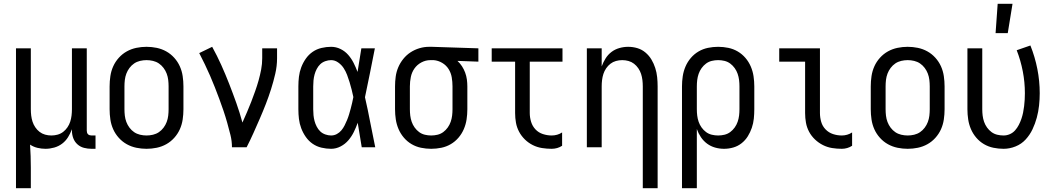

<svg xmlns="http://www.w3.org/2000/svg" viewBox="-20 -774 5540 1009"><path d="M64 215V-520H142V-200Q142 -183 144 -166.5Q146 -150 151 -134.5Q156 -119 165.5 -105Q175 -91 188 -81Q201 -71 217 -66.5Q233 -62 250 -62Q267 -62 283 -66.5Q299 -71 312 -81Q325 -91 334.5 -105Q344 -119 349 -134.5Q354 -150 356 -166.5Q358 -183 358 -200V-520H436V-87Q436 -82 437.5 -77Q439 -72 442.5 -68.5Q446 -65 451 -63.5Q456 -62 461 -62H482V8H461Q441 8 421.5 3Q402 -2 387 -15.5Q372 -29 365 -48Q358 -67 358 -87V-95Q350 -73 337.5 -53Q325 -33 306.5 -19Q288 -5 265 1.5Q242 8 219 8Q198 8 177 3Q156 -2 138 -14Q140 16 141 46.5Q142 77 142 107V215Z M750 8Q723 8 696.5 2.5Q670 -3 646.5 -16Q623 -29 604.5 -49.5Q586 -70 575 -94.5Q564 -119 560 -146Q556 -173 556 -200V-320Q556 -347 560 -374Q564 -401 575 -425.5Q586 -450 604.5 -470.5Q623 -491 646.5 -504Q670 -517 696.5 -522.5Q723 -528 750 -528Q777 -528 803.5 -522.5Q830 -517 853.5 -504Q877 -491 895.5 -470.5Q914 -450 925 -425.5Q936 -401 940 -374Q944 -347 944 -320V-200Q944 -173 940 -146Q936 -119 925 -94.5Q914 -70 895.5 -49.5Q877 -29 853.5 -16Q830 -3 803.5 2.5Q777 8 750 8ZM750 -62Q767 -62 784 -66Q801 -70 815 -79.5Q829 -89 839.5 -103Q850 -117 856 -133Q862 -149 864 -166Q866 -183 866 -200V-320Q866 -337 864 -354Q862 -371 856 -387Q850 -403 839.5 -417Q829 -431 815 -440.5Q801 -450 784 -454Q767 -458 750 -458Q733 -458 716 -454Q699 -450 685 -440.5Q671 -431 660.5 -417Q650 -403 644 -387Q638 -371 636 -354Q634 -337 634 -320V-200Q634 -183 636 -166Q638 -149 644 -133Q650 -117 660.5 -103Q671 -89 685 -79.5Q699 -70 716 -66Q733 -62 750 -62Z M1199 0Q1199 -33 1191 -65Q1183 -97 1174 -129Q1165 -161 1154.5 -192Q1144 -223 1132.5 -254Q1121 -285 1109 -315.5Q1097 -346 1084 -376Q1071 -406 1056.5 -436Q1042 -466 1027 -495L1095 -528Q1121 -481 1143 -432Q1165 -383 1184.5 -333Q1204 -283 1222 -232.5Q1240 -182 1254 -130Q1266 -157 1278 -184.5Q1290 -212 1300.5 -239.5Q1311 -267 1321 -295Q1331 -323 1339 -351.5Q1347 -380 1352.5 -409Q1358 -438 1358 -468V-520H1436V-468Q1436 -427 1426.5 -386Q1417 -345 1404.5 -305.5Q1392 -266 1377 -227.5Q1362 -189 1345.5 -151Q1329 -113 1312 -75Q1295 -37 1276 0Z M1720 8Q1695 8 1669.5 2Q1644 -4 1623 -18.5Q1602 -33 1587 -54.5Q1572 -76 1563 -100Q1554 -124 1551 -149Q1548 -174 1548 -200V-320Q1548 -346 1551 -371Q1554 -396 1563 -420Q1572 -444 1587 -465.5Q1602 -487 1623 -501.5Q1644 -516 1669.5 -522Q1695 -528 1720 -528Q1746 -528 1769.5 -516.5Q1793 -505 1810 -485.5Q1827 -466 1838.5 -443Q1850 -420 1859 -396Q1864 -427 1869 -458Q1874 -489 1879 -520H1950Q1937 -456 1924.5 -391.5Q1912 -327 1898 -263Q1913 -198 1925.5 -132Q1938 -66 1952 0H1881Q1876 -32 1870.5 -64Q1865 -96 1860 -128V-129Q1851 -104 1839.5 -80.5Q1828 -57 1811 -37Q1794 -17 1770 -4.5Q1746 8 1720 8ZM1720 -62Q1736 -62 1750 -69.5Q1764 -77 1774 -89Q1784 -101 1791 -115Q1798 -129 1804 -143.5Q1810 -158 1814.5 -173Q1819 -188 1823 -203Q1827 -218 1830.5 -233Q1834 -248 1837 -264Q1833 -283 1828 -303Q1823 -323 1817 -342.5Q1811 -362 1804 -380.5Q1797 -399 1786 -416Q1775 -433 1757.5 -445.5Q1740 -458 1720 -458Q1705 -458 1689.5 -452.5Q1674 -447 1663 -436.5Q1652 -426 1644.5 -411.5Q1637 -397 1633 -382Q1629 -367 1627.5 -351.5Q1626 -336 1626 -320V-200Q1626 -184 1627.5 -168.5Q1629 -153 1633 -138Q1637 -123 1644.5 -108.5Q1652 -94 1663 -83.5Q1674 -73 1689.5 -67.5Q1705 -62 1720 -62Z M2246 8Q2219 8 2192.5 2.5Q2166 -3 2143 -16.5Q2120 -30 2102.5 -50.5Q2085 -71 2074.5 -95.5Q2064 -120 2060 -146.5Q2056 -173 2056 -200V-320Q2056 -346 2059.5 -371.5Q2063 -397 2073 -420.5Q2083 -444 2099.5 -464.5Q2116 -485 2137.5 -499Q2159 -513 2184 -520.5Q2209 -528 2235 -528H2250L2494 -520V-450L2384 -454Q2398 -441 2408 -425.5Q2418 -410 2424.5 -392.5Q2431 -375 2433.5 -356.5Q2436 -338 2436 -320V-200Q2436 -173 2432 -146.5Q2428 -120 2417.5 -95.5Q2407 -71 2389.5 -50.5Q2372 -30 2349 -16.5Q2326 -3 2299.5 2.5Q2273 8 2246 8ZM2246 -62Q2263 -62 2279.5 -66Q2296 -70 2309.5 -80Q2323 -90 2333 -104Q2343 -118 2348.5 -134Q2354 -150 2356 -166.5Q2358 -183 2358 -200V-320Q2358 -344 2354 -367.5Q2350 -391 2337.5 -411Q2325 -431 2304 -443.5Q2283 -456 2259 -458H2242Q2217 -458 2194.5 -446Q2172 -434 2158 -414Q2144 -394 2139 -369.5Q2134 -345 2134 -320V-200Q2134 -183 2136 -166.5Q2138 -150 2143.5 -134Q2149 -118 2159 -104Q2169 -90 2182.5 -80Q2196 -70 2212.5 -66Q2229 -62 2246 -62Z M2879 8Q2854 8 2828.5 4Q2803 0 2780 -11.5Q2757 -23 2738.5 -41Q2720 -59 2708 -81.5Q2696 -104 2691.5 -129Q2687 -154 2687 -180V-450H2564V-520H2936V-450H2764V-180Q2764 -157 2771 -134Q2778 -111 2794 -94Q2810 -77 2833 -69.5Q2856 -62 2879 -62Q2894 -62 2908 -66Q2922 -70 2934 -78V-8Q2922 0 2908 4Q2894 8 2879 8Z M3358 215V-320Q3358 -337 3356 -353.5Q3354 -370 3349 -385.5Q3344 -401 3334.5 -415Q3325 -429 3312 -439Q3299 -449 3283 -453.5Q3267 -458 3250 -458Q3233 -458 3217 -453.5Q3201 -449 3188 -439Q3175 -429 3165.5 -415Q3156 -401 3151 -385.5Q3146 -370 3144 -353.5Q3142 -337 3142 -320V0H3064V-520H3142V-425Q3150 -447 3162.5 -467Q3175 -487 3193.5 -501Q3212 -515 3235 -521.5Q3258 -528 3281 -528Q3306 -528 3329.5 -521Q3353 -514 3372 -498Q3391 -482 3403.5 -461Q3416 -440 3423.5 -416.5Q3431 -393 3433.5 -368.5Q3436 -344 3436 -320V215Z M3564 215V-320Q3564 -347 3568 -373.5Q3572 -400 3582.5 -424.5Q3593 -449 3610.5 -469.5Q3628 -490 3651 -503.5Q3674 -517 3700.5 -522.5Q3727 -528 3754 -528Q3781 -528 3807.5 -522.5Q3834 -517 3857 -503.5Q3880 -490 3897.5 -469.5Q3915 -449 3925.5 -424.5Q3936 -400 3940 -373.5Q3944 -347 3944 -320V-200Q3944 -175 3941.5 -150.5Q3939 -126 3931 -102.5Q3923 -79 3910 -58Q3897 -37 3877.5 -21.5Q3858 -6 3834 1Q3810 8 3785 8Q3761 8 3738 1.5Q3715 -5 3696 -19Q3677 -33 3663.5 -53Q3650 -73 3642 -96V215ZM3754 -62Q3771 -62 3787.5 -66Q3804 -70 3817.5 -80Q3831 -90 3841 -104Q3851 -118 3856.5 -134Q3862 -150 3864 -166.5Q3866 -183 3866 -200V-320Q3866 -337 3864 -353.5Q3862 -370 3856.5 -386Q3851 -402 3841 -416Q3831 -430 3817.5 -440Q3804 -450 3787.5 -454Q3771 -458 3754 -458Q3737 -458 3720.5 -454Q3704 -450 3690.5 -440Q3677 -430 3667 -416Q3657 -402 3651.5 -386Q3646 -370 3644 -353.5Q3642 -337 3642 -320V-200Q3642 -183 3644 -166.5Q3646 -150 3651.5 -134Q3657 -118 3667 -104Q3677 -90 3690.5 -80Q3704 -70 3720.5 -66Q3737 -62 3754 -62Z M4404 8Q4378 8 4353 4Q4328 0 4305 -11.5Q4282 -23 4263 -41Q4244 -59 4232 -81.5Q4220 -104 4215.5 -129Q4211 -154 4211 -180V-450H4075V-520H4289V-180Q4289 -157 4295.5 -134Q4302 -111 4318.5 -94Q4335 -77 4357.5 -69.5Q4380 -62 4404 -62Q4418 -62 4432 -66Q4446 -70 4458 -78V-8Q4446 0 4432 4Q4418 8 4404 8Z M4750 8Q4723 8 4696.5 2.5Q4670 -3 4646.5 -16Q4623 -29 4604.5 -49.5Q4586 -70 4575 -94.5Q4564 -119 4560 -146Q4556 -173 4556 -200V-320Q4556 -347 4560 -374Q4564 -401 4575 -425.5Q4586 -450 4604.5 -470.5Q4623 -491 4646.5 -504Q4670 -517 4696.5 -522.5Q4723 -528 4750 -528Q4777 -528 4803.5 -522.5Q4830 -517 4853.5 -504Q4877 -491 4895.5 -470.5Q4914 -450 4925 -425.5Q4936 -401 4940 -374Q4944 -347 4944 -320V-200Q4944 -173 4940 -146Q4936 -119 4925 -94.5Q4914 -70 4895.5 -49.5Q4877 -29 4853.5 -16Q4830 -3 4803.5 2.5Q4777 8 4750 8ZM4750 -62Q4767 -62 4784 -66Q4801 -70 4815 -79.5Q4829 -89 4839.5 -103Q4850 -117 4856 -133Q4862 -149 4864 -166Q4866 -183 4866 -200V-320Q4866 -337 4864 -354Q4862 -371 4856 -387Q4850 -403 4839.5 -417Q4829 -431 4815 -440.5Q4801 -450 4784 -454Q4767 -458 4750 -458Q4733 -458 4716 -454Q4699 -450 4685 -440.5Q4671 -431 4660.5 -417Q4650 -403 4644 -387Q4638 -371 4636 -354Q4634 -337 4634 -320V-200Q4634 -183 4636 -166Q4638 -149 4644 -133Q4650 -117 4660.5 -103Q4671 -89 4685 -79.5Q4699 -70 4716 -66Q4733 -62 4750 -62Z M5254 8Q5227 8 5200.5 2.5Q5174 -3 5151 -16.5Q5128 -30 5110.5 -50.5Q5093 -71 5082.5 -95.5Q5072 -120 5068 -146.5Q5064 -173 5064 -200V-520H5142V-200Q5142 -183 5144 -166.5Q5146 -150 5151.5 -134Q5157 -118 5167 -104Q5177 -90 5190.5 -80Q5204 -70 5220.5 -66Q5237 -62 5254 -62Q5271 -62 5287 -69Q5303 -76 5314.5 -89Q5326 -102 5334 -117.5Q5342 -133 5347.5 -149Q5353 -165 5356.5 -182Q5360 -199 5362 -216Q5364 -233 5365 -250Q5366 -267 5366 -284Q5366 -342 5355 -399Q5344 -456 5323 -510L5395 -535Q5419 -475 5431.5 -411.5Q5444 -348 5444 -284Q5444 -252 5440.5 -219.5Q5437 -187 5428.5 -155.5Q5420 -124 5406 -94.5Q5392 -65 5370 -41Q5348 -17 5317 -4.5Q5286 8 5254 8ZM5212 -600 5223 -754H5301L5276 -600Z"/></svg>

Font: Iosevka Term Curly
Style: Regular
Weight: 400
Designer: Belleve Invis
Foundry: Belleve Invis
Version: Version 32.3.0